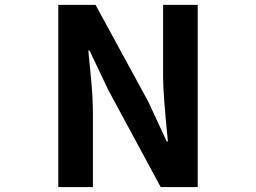

<svg xmlns="http://www.w3.org/2000/svg" viewBox="-20 -760 1040 780"><path d="M216.8 0V-740.2H368.2L583 -345.7L657.2 -185.5H662.1Q642.6 -378.9 642.6 -445.3V-740.2H783.2V0H632.8L418.9 -396.5L343.8 -554.7H338.9Q339.8 -541 346.2 -479Q352.5 -417 355 -376Q357.4 -335 357.4 -296.9V0Z"/></svg>

Font: GenEi Gothic M Regular
Style: Bold
Weight: 700
Designer: o_tamon (Modified); [Source Han Sans]
Ryoko NISHIZUKA  (kana & ideographs); Paul D. Hunt (Latin, Greek & Cyrillic); Wenl
Version: Version 1.1a;Original Version 1.004